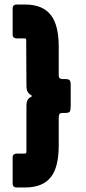

<svg xmlns="http://www.w3.org/2000/svg" viewBox="-20 -813 379 850"><path d="M91 17H52Q45 17 40.5 12.5Q36 8 36 2V-118Q36 -124 40.5 -128.5Q45 -133 52 -133H90Q93 -133 95 -135Q97 -137 97 -140V-345Q97 -359 100.5 -367Q104 -375 108 -378Q112 -381 123 -388Q108 -397 102.5 -406Q97 -415 97 -437L96 -636Q96 -643 89 -643H52Q45 -643 40.5 -647.5Q36 -652 36 -658V-778Q36 -784 40.5 -788.5Q45 -793 52 -793H91Q170 -793 206 -745Q240 -701 240 -605V-479Q240 -463 257 -463H269Q284 -463 288.5 -457.5Q293 -452 293 -437V-345Q293 -325 289 -319Q285 -313 269 -313H257Q246 -313 243 -307.5Q240 -302 240 -292V-170Q240 -74 206 -30Q170 17 91 17Z"/></svg>

Font: Grith.
Style: Regular
Weight: 400
Designer: Yosi Nasution
Version: Version 1.000;hotconv 1.0.109;makeotfexe 2.5.65596